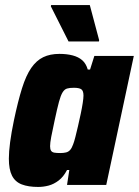

<svg xmlns="http://www.w3.org/2000/svg" viewBox="-20 -731 549 759"><path d="M131 8Q92 8 66 -2Q40 -12 27.5 -36.5Q15 -61 15 -104Q15 -131 20 -169Q25 -207 35 -255Q51 -331 67 -382Q83 -433 103.5 -462.5Q124 -492 151 -505Q178 -518 215 -518Q244 -518 267 -512Q290 -506 305 -493Q320 -480 327 -456H336L353 -510H509L400 0H245L254 -59H245Q231 -32 212 -17.5Q193 -3 172.5 2.5Q152 8 131 8ZM218 -126Q232 -126 241.5 -128.5Q251 -131 257.5 -138.5Q264 -146 269 -160Q273 -170 278 -189.5Q283 -209 288.5 -233Q294 -257 299 -280.5Q304 -304 307 -323.5Q310 -343 310 -353Q310 -372 301.5 -378Q293 -384 272 -384Q255 -384 245 -381Q235 -378 227.5 -366Q220 -354 213 -328Q206 -302 196 -255Q187 -214 182.5 -190Q178 -166 178 -153Q178 -141 182 -135Q186 -129 195 -127.5Q204 -126 218 -126ZM251 -567 181 -706 182 -711H335L372 -572L371 -567Z"/></svg>

Font: Saira SemiCondensed ExtraBold
Style: Italic
Weight: 800
Width: 4
Italic angle: -12°
Designer: Hector Gatti with collaboration of the Omnibus-Type team
Foundry: Omnibus-Type
Version: Version 1.101